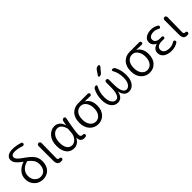

<svg xmlns="http://www.w3.org/2000/svg" viewBox="305 -2222 3647 3647"><g transform="rotate(-45 2128.5 -398.5)"><path d="M300.8 -54.7Q376 -54.7 415.5 -105.5Q455.1 -156.2 455.1 -242.2Q455.1 -304.7 424.8 -351.1Q394.5 -397.5 337.9 -442.4Q332 -447.3 325.2 -445.3Q237.3 -423.8 188.5 -368.7Q139.6 -313.5 139.6 -235.4Q139.6 -154.3 187.5 -104.5Q235.4 -54.7 300.8 -54.7ZM492.2 -775.4Q505.9 -771.5 512.2 -758.8Q518.6 -746.1 514.6 -732.4Q509.8 -718.8 497.1 -712.4Q484.4 -706.1 471.7 -710Q366.2 -745.1 292 -745.1Q244.1 -745.1 220.7 -728Q197.3 -710.9 197.3 -684.6Q197.3 -671.9 200.7 -660.2Q204.1 -648.4 214.4 -635.3Q224.6 -622.1 232.4 -612.8Q240.2 -603.5 259.8 -588.4Q279.3 -573.2 289.1 -565.9Q298.8 -558.6 324.7 -540Q350.6 -521.5 361.3 -513.7Q401.4 -484.4 427.7 -460.9Q454.1 -437.5 481.4 -404.3Q508.8 -371.1 522 -331.1Q535.2 -291 535.2 -244.1Q535.2 -167 507.3 -109.4Q479.5 -51.8 425.8 -19.5Q372.1 12.7 298.8 12.7Q237.3 12.7 183.6 -15.6Q129.9 -43.9 94.7 -101.1Q59.6 -158.2 59.6 -232.4Q59.6 -325.2 116.7 -390.6Q173.8 -456.1 266.6 -486.3Q269.5 -487.3 269.5 -489.7Q269.5 -492.2 267.6 -493.2Q233.4 -517.6 210.9 -536.6Q188.5 -555.7 165 -580.6Q141.6 -605.5 130.4 -632.3Q119.1 -659.2 119.1 -689.5Q119.1 -741.2 163.1 -774.9Q207 -808.6 293.9 -808.6Q378.9 -808.6 492.2 -775.4Z M780.3 12.7Q730.5 12.7 707.5 -16.6Q684.6 -45.9 684.6 -103.5V-499Q684.6 -516.6 696.8 -528.3Q709 -540 725.6 -540Q742.2 -540 753.9 -528.3Q765.6 -516.6 765.6 -500L759.8 -96.7Q759.8 -54.7 796.9 -54.7Q797.9 -54.7 797.9 -54.7Q811.5 -55.7 822.3 -48.8Q833 -42 835 -30.3Q835.9 -26.4 835.9 -22.5Q835.9 -12.7 831.1 -3.9Q824.2 7.8 810.5 10.7Q796.9 12.7 780.3 12.7Z M1133.8 12.7Q1040 12.7 983.4 -58.1Q926.8 -128.9 926.8 -258.8Q926.8 -393.6 996.1 -473.6Q1065.4 -553.7 1163.1 -553.7Q1218.8 -553.7 1264.6 -518.6Q1310.5 -483.4 1332 -408.2Q1332 -407.2 1333.5 -407.2Q1335 -407.2 1335 -408.2L1351.6 -501Q1355.5 -517.6 1368.7 -528.8Q1381.8 -540 1399.4 -540Q1414.1 -540 1424.3 -527.8Q1434.6 -515.6 1430.7 -501Q1413.1 -412.1 1402.8 -356Q1392.6 -299.8 1382.3 -227.1Q1372.1 -154.3 1372.1 -111.3Q1372.1 -85 1386.7 -69.8Q1401.4 -54.7 1424.8 -54.7Q1428.7 -54.7 1432.6 -55.7Q1445.3 -56.6 1456.1 -50.3Q1466.8 -43.9 1468.8 -32.2Q1469.7 -28.3 1469.7 -24.4Q1469.7 -14.6 1464.8 -5.9Q1458 6.8 1445.3 8.8Q1427.7 12.7 1409.2 12.7Q1361.3 12.7 1333 -14.6Q1307.6 -41 1307.6 -88.9Q1307.6 -92.8 1307.6 -96.7Q1307.6 -98.6 1305.7 -98.6Q1303.7 -98.6 1302.7 -97.7Q1239.3 12.7 1133.8 12.7ZM1149.4 -55.7Q1205.1 -55.7 1251.5 -107.4Q1297.9 -159.2 1303.7 -230.5L1311.5 -327.1Q1312.5 -334 1310.5 -340.8Q1272.5 -485.4 1170.9 -485.4Q1105.5 -485.4 1058.1 -425.3Q1010.7 -365.2 1010.7 -259.8Q1010.7 -163.1 1047.4 -109.4Q1084 -55.7 1149.4 -55.7Z M1543.9 -263.7Q1543.9 -333 1564 -386.7Q1584 -440.4 1618.7 -473.6Q1653.3 -506.8 1696.3 -523.4Q1739.3 -540 1788.1 -540H2046.9Q2061.5 -540 2071.8 -529.8Q2082 -519.5 2082 -504.9Q2082 -491.2 2071.8 -481.4Q2061.5 -471.7 2046.9 -472.7Q1985.4 -476.6 1910.2 -477.5Q1908.2 -477.5 1908.2 -475.6Q1908.2 -473.6 1910.2 -472.7Q1961.9 -443.4 1990.2 -387.2Q2018.6 -331.1 2018.6 -253.9Q2018.6 -130.9 1952.1 -59.1Q1885.7 12.7 1784.2 12.7Q1682.6 12.7 1613.3 -61.5Q1543.9 -135.7 1543.9 -263.7ZM1785.2 -54.7Q1853.5 -54.7 1896.5 -110.8Q1939.5 -167 1939.5 -260.7Q1939.5 -348.6 1897.9 -410.2Q1856.4 -471.7 1786.1 -471.7Q1715.8 -471.7 1671.9 -418.5Q1627.9 -365.2 1627.9 -263.7Q1627.9 -169.9 1672.4 -112.3Q1716.8 -54.7 1785.2 -54.7Z M2488.3 -737.3Q2516.6 -779.3 2567.4 -779.3Q2583 -779.3 2589.4 -765.1Q2595.7 -751 2585.9 -740.2L2502.9 -640.6Q2478.5 -612.3 2440.4 -612.3Q2428.7 -612.3 2423.3 -623Q2418 -633.8 2424.8 -643.6ZM2637.7 -12.7Q2515.6 -12.7 2485.4 -161.1Q2485.4 -162.1 2484.4 -162.1Q2483.4 -162.1 2483.4 -161.1Q2453.1 -12.7 2334 -12.7Q2333 -12.7 2332 -12.7Q2254.9 -12.7 2202.1 -81.1Q2149.4 -149.4 2149.4 -267.6Q2149.4 -404.3 2205.1 -508.8Q2222.7 -542 2263.7 -542Q2276.4 -542 2282.2 -530.8Q2288.1 -519.5 2282.2 -508.8Q2222.7 -405.3 2222.7 -272.5Q2222.7 -178.7 2257.3 -126.5Q2292 -74.2 2339.8 -74.2Q2448.2 -74.2 2447.3 -329.1V-445.3Q2447.3 -460.9 2458 -471.7Q2468.8 -482.4 2484.4 -482.4Q2500 -482.4 2510.7 -471.7Q2521.5 -460.9 2521.5 -445.3V-329.1Q2521.5 -74.2 2629.9 -74.2Q2677.7 -74.2 2712.4 -126.5Q2747.1 -178.7 2747.1 -272.5Q2747.1 -406.2 2687.5 -508.8Q2681.6 -519.5 2687.5 -530.8Q2693.4 -542 2706.1 -542Q2747.1 -542 2764.6 -507.8Q2819.3 -405.3 2819.3 -271.5Q2819.3 -149.4 2767.1 -81.1Q2714.8 -12.7 2637.7 -12.7Z M2926.8 -263.7Q2926.8 -333 2946.8 -386.7Q2966.8 -440.4 3001.5 -473.6Q3036.1 -506.8 3079.1 -523.4Q3122.1 -540 3170.9 -540H3429.7Q3444.3 -540 3454.6 -529.8Q3464.8 -519.5 3464.8 -504.9Q3464.8 -491.2 3454.6 -481.4Q3444.3 -471.7 3429.7 -472.7Q3368.2 -476.6 3293 -477.5Q3291 -477.5 3291 -475.6Q3291 -473.6 3293 -472.7Q3344.7 -443.4 3373 -387.2Q3401.4 -331.1 3401.4 -253.9Q3401.4 -130.9 3335 -59.1Q3268.6 12.7 3167 12.7Q3065.4 12.7 2996.1 -61.5Q2926.8 -135.7 2926.8 -263.7ZM3168 -54.7Q3236.3 -54.7 3279.3 -110.8Q3322.3 -167 3322.3 -260.7Q3322.3 -348.6 3280.8 -410.2Q3239.3 -471.7 3168.9 -471.7Q3098.6 -471.7 3054.7 -418.5Q3010.7 -365.2 3010.7 -263.7Q3010.7 -169.9 3055.2 -112.3Q3099.6 -54.7 3168 -54.7Z M3754.9 12.7Q3654.3 12.7 3592.3 -30.8Q3530.3 -74.2 3530.3 -148.4Q3530.3 -202.1 3561 -235.8Q3591.8 -269.5 3640.6 -282.2Q3643.6 -283.2 3643.6 -285.6Q3643.6 -288.1 3641.6 -289.1Q3601.6 -304.7 3579.6 -337.4Q3557.6 -370.1 3557.6 -410.2Q3557.6 -478.5 3615.2 -516.1Q3672.9 -553.7 3759.8 -553.7Q3835 -553.7 3906.2 -511.7Q3918 -504.9 3920.9 -491.2Q3923.8 -477.5 3917 -466.8Q3910.2 -455.1 3897 -452.6Q3883.8 -450.2 3872.1 -457Q3818.4 -488.3 3761.7 -488.3Q3708 -488.3 3673.3 -465.3Q3638.7 -442.4 3638.7 -400.4Q3638.7 -359.4 3670.9 -335Q3703.1 -310.5 3769.5 -310.5Q3785.2 -310.5 3802.7 -311.5Q3816.4 -312.5 3826.2 -303.7Q3835.9 -294.9 3835.9 -281.7Q3835.9 -268.6 3826.2 -259.3Q3816.4 -250 3802.7 -251Q3776.4 -252 3752.9 -252Q3683.6 -252 3647.5 -227.1Q3611.3 -202.1 3611.3 -155.3Q3611.3 -107.4 3651.9 -79.6Q3692.4 -51.8 3763.7 -51.8Q3832 -51.8 3889.6 -89.8Q3900.4 -97.7 3913.6 -95.7Q3926.8 -93.8 3933.6 -82Q3939.5 -73.2 3939.5 -63.5Q3939.5 -60.5 3938.5 -57.6Q3936.5 -43 3924.8 -36.1Q3851.6 12.7 3754.9 12.7Z M4163.1 12.7Q4113.3 12.7 4090.3 -16.6Q4067.4 -45.9 4067.4 -103.5V-499Q4067.4 -516.6 4079.6 -528.3Q4091.8 -540 4108.4 -540Q4125 -540 4136.7 -528.3Q4148.4 -516.6 4148.4 -500L4142.6 -96.7Q4142.6 -54.7 4179.7 -54.7Q4180.7 -54.7 4180.7 -54.7Q4194.3 -55.7 4205.1 -48.8Q4215.8 -42 4217.8 -30.3Q4218.8 -26.4 4218.8 -22.5Q4218.8 -12.7 4213.9 -3.9Q4207 7.8 4193.4 10.7Q4179.7 12.7 4163.1 12.7Z"/></g></svg>

Font: Gen Jyuu Gothic Normal
Style: Regular
Weight: 300
Designer: [Source Han Sans]
Ryoko NISHIZUKA  (kana & ideographs); Paul D. Hunt (Latin, Greek & Cyrillic); Wenlong ZHANG  (bopomofo
Version: Version 1.002.20150607